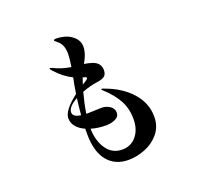

<svg xmlns="http://www.w3.org/2000/svg" viewBox="-148 -1006 1295 1229"><g transform="rotate(-20 500.0 -391.5)"><path d="M774 -152Q774 -86 736 -39.5Q698 7 640.5 30Q583 53 526 53Q435 53 383.5 -10Q332 -73 332 -195V-230Q295 -246 274 -271.5Q253 -297 253 -329Q253 -382 353 -459Q363 -524 372 -565Q311 -595 260 -652Q249 -665 249 -669Q249 -672 253 -672Q256 -672 268 -667Q322 -640 384 -631Q393 -689 393 -716Q393 -751 384 -773Q378 -788 369.5 -797.5Q361 -807 352 -814Q343 -821 339 -825L337 -829Q337 -836 357 -836Q378 -836 405 -829.5Q432 -823 451 -810Q501 -778 501 -728Q501 -694 483 -655Q479 -645 474.5 -637Q470 -629 466 -622Q490 -619 519 -610Q573 -592 573 -542Q573 -514 557.5 -501.5Q542 -489 507 -484Q457 -478 401 -456Q381 -382 371 -317H388Q409 -317 443 -319L476 -320Q506 -320 531.5 -303.5Q557 -287 557 -258Q557 -230 528.5 -217Q500 -204 466 -204Q412 -204 364 -218Q366 -134 404.5 -78.5Q443 -23 511 -23Q571 -23 607.5 -68Q644 -113 644 -184Q644 -252 614.5 -308Q585 -364 525 -419Q523 -421 519 -425Q515 -429 515 -431Q515 -434 519 -434Q523 -434 535 -429Q646 -389 710 -316Q774 -243 774 -152ZM429 -544Q418 -514 414 -500Q429 -509 441.5 -517.5Q454 -526 454 -531Q454 -536 448.5 -538.5Q443 -541 429 -544ZM337 -320Q342 -382 349 -432Q283 -396 283 -358Q283 -327 337 -320Z"/></g></svg>

Font: Shippori Mincho ExtraBold
Style: Regular
Weight: 800
Designer: FONTDASU
Foundry: FONTDASU / Google Inc. / but / Adobe
Version: Version 3.110; ttfautohint (v1.8.3)